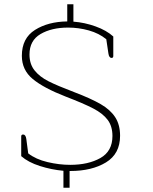

<svg xmlns="http://www.w3.org/2000/svg" viewBox="-20 -796 721 905"><path d="M279 9Q223 4 168 -13.5Q113 -31 80 -60V-153Q80 -162 89 -162Q101 -162 104 -141L113 -73Q149 -45 204 -32Q259 -19 311 -19Q396 -19 453 -51Q510 -83 510 -155Q510 -201 487.5 -231Q465 -261 420 -284.5Q375 -308 289 -341Q186 -381 134.5 -423.5Q83 -466 83 -533Q83 -616 145 -655Q207 -694 297 -695V-776H326V-694Q379 -690 430.5 -671.5Q482 -653 514 -624V-532Q514 -523 506 -523Q494 -523 491 -544L481 -611Q447 -639 399 -652.5Q351 -666 301 -666Q223 -666 171 -635.5Q119 -605 119 -539Q119 -494 143 -464Q167 -434 208.5 -413Q250 -392 329 -362Q408 -332 454 -305.5Q500 -279 523 -243.5Q546 -208 546 -156Q546 -71 479.5 -30.5Q413 10 311 10H308V89H279Z"/></svg>

Font: Maitree ExtraLight
Style: Regular
Weight: 275
Designer: CadsonDemak Team
Foundry: CadsonDemak
Version: Version 1.003